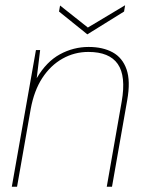

<svg xmlns="http://www.w3.org/2000/svg" viewBox="-20 -712 554 732"><path d="M25 0 117 -521H133L120 -414Q157 -477 208.5 -505Q260 -533 318 -533Q372 -533 409.5 -512.5Q447 -492 462.5 -447.5Q478 -403 465 -330L407 0H387L444 -325Q461 -422 429 -468Q397 -514 317 -514Q264 -514 218.5 -488.5Q173 -463 141.5 -415Q110 -367 97 -296L45 0ZM457 -692 453 -668 313 -581 205 -668 209 -691 315 -607Z"/></svg>

Font: DM Sans 10pt Thin
Style: Italic
Weight: 250
Italic angle: -10°
Version: Version 4.004;gftools[0.9.30]